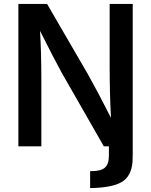

<svg xmlns="http://www.w3.org/2000/svg" viewBox="-20 -750 774 984"><path d="M660.2 38.1Q660.2 64.9 659.2 79.1Q653.3 154.3 603 183.3Q552.7 212.4 441.9 213.9V127Q493.7 128.4 515.9 110.6Q538.1 92.8 538.1 48.8V0H512.2L296.9 -376Q260.7 -441.4 185.1 -591.8Q191.9 -484.9 191.9 -335.9V0H74.2V-730H221.2L430.2 -370.1Q479 -283.7 548.8 -146Q542 -270.5 542 -404.8V-730H660.2Z"/></svg>

Font: Nacelle SemiBold
Style: Regular
Weight: 600
Designer: Sora Sagano
Foundry: Sora Sagano
Version: Version 1.000;FEAKit 1.0